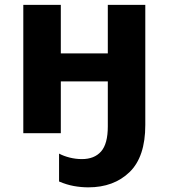

<svg xmlns="http://www.w3.org/2000/svg" viewBox="-20 -555 703 800"><path d="M585.4 -534.7V-34.2Q585.4 98.6 519.8 162.1Q454.1 225.6 348.1 225.6Q318.4 225.6 288.1 220.2Q257.8 214.8 226.1 201.2V85Q245.1 95.2 270.5 101.6Q295.9 107.9 321.3 107.9Q373 107.9 401.1 76.2Q429.2 44.4 429.2 -28.3V-215.8H233.4V0H77.1V-534.7H233.4V-332.5H429.2V-534.7Z"/></svg>

Font: Lunasima
Style: Bold
Weight: 700
Designer: The DocRepair Project, Monotype Design Team
Foundry: Google
Version: Version 2.009